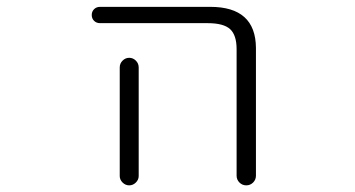

<svg xmlns="http://www.w3.org/2000/svg" viewBox="-20 -565 1040 563"><path d="M273.4 -497.1Q262.7 -497.1 255.9 -503.9Q249 -510.7 249 -521Q249 -531.2 255.9 -538.1Q262.7 -544.9 273.4 -544.9H596.7Q729.5 -544.9 730.5 -424.8V-49.8Q730.5 -38.1 722.2 -29.8Q713.9 -21.5 702.1 -21.5Q690.4 -21.5 682.1 -29.8Q673.8 -38.1 673.8 -49.8V-420.9Q673.8 -461.9 654.8 -479.5Q635.7 -497.1 588.9 -497.1ZM386.7 -367.2V-72.3V-48.8Q386.7 -38.1 378.4 -29.8Q370.1 -21.5 358.9 -21.5Q347.7 -21.5 339.4 -29.8Q331.1 -38.1 331.1 -48.8V-72.3V-367.2Q331.1 -378.9 339.4 -387.2Q347.7 -395.5 358.9 -395.5Q370.1 -395.5 378.4 -387.2Q386.7 -378.9 386.7 -367.2Z"/></svg>

Font: Rounded-X Mgen+ 1mn light
Style: Regular
Weight: 200
Designer: [Source Han Sans]
Ryoko NISHIZUKA  (kana & ideographs); Paul D. Hunt (Latin, Greek & Cyrillic); Wenlong ZHANG  (bopomofo
Version: Version 1.059.20150602